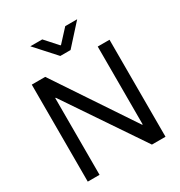

<svg xmlns="http://www.w3.org/2000/svg" viewBox="-208 -1056 1126 1200"><g transform="rotate(-30 355.5 -456.0)"><path d="M75 0V-700H172L547 -138H551V-700H636V0H538L164 -554H160V0ZM187 -912H273L353 -823H357L439 -912H525L393 -766H319Z"/></g></svg>

Font: Lopes Sans
Style: Regular
Weight: 400
Designer: Gabriel Lam, Diego Maldonado
Foundry: TypeRant, Foresti Design
Version: Version 4.000